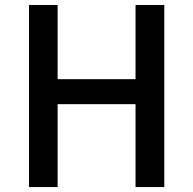

<svg xmlns="http://www.w3.org/2000/svg" viewBox="-20 -756 780 776"><path d="M97.2 0V-735.8H212.9V-436H527.8V-735.8H644V0H527.8V-335H212.9V0Z"/></svg>

Font: `nÑOS CN Medium
Style: Regular
Weight: 500
Designer: Ryoko NISHIZUKA ?XZm?[P (kana & ideographs); Paul D. Hunt (Latin, Greek & Cyrillic); Wenlong ZHANG _ e??? (bopomofo); Sa
Foundry: Adobe Systems Incorporated
Version: Version 1.004 June 21, 2023